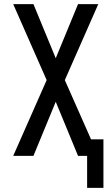

<svg xmlns="http://www.w3.org/2000/svg" viewBox="-20 -755 540 930"><path d="M402 155V0H358L250 -262L142 0H44L206 -367L44 -735H142L250 -473L358 -735H456L294 -367L421 -80H481V155Z"/></svg>

Font: Iosevka Fixed Medium
Style: Regular
Weight: 500
Monospace: yes
Designer: Belleve Invis
Foundry: Belleve Invis
Version: Version 32.3.0